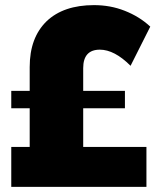

<svg xmlns="http://www.w3.org/2000/svg" viewBox="-20 -730 610 750"><path d="M305 -156V-307H468V-375H305V-464C305 -512 327 -536 370 -536C408 -536 448 -515 490 -473L567 -626C538 -653 505 -673 467 -688C429 -703 389 -710 347 -710C268 -710 206 -689 162 -647C118 -604 96 -545 96 -468V-375H24V-307H96V-156H24V0H552V-156Z"/></svg>

Font: Argentum Sans ExtraBold
Style: Regular
Weight: 800
Designer: Julieta Ulanovsky
Foundry: Julieta Ulanovsky
Version: Version 5.001;February 15, 2019;FontCreator 11.5.0.2425 64-b